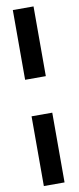

<svg xmlns="http://www.w3.org/2000/svg" viewBox="-100 -796 398 968"><g transform="rotate(-10 99.0 -311.5)"><path d="M42 -405V-762H148V-405ZM42 139V-218H148V139Z"/></g></svg>

Font: Stick No Bills ExtraLight
Style: Bold
Weight: 700
Version: Version 2.000